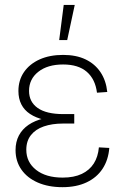

<svg xmlns="http://www.w3.org/2000/svg" viewBox="-20 -755 510 784"><path d="M234.9 9.3Q177.7 9.3 134.5 -9.5Q91.3 -28.3 67.4 -62.5Q43.5 -96.7 43.5 -142.1Q43.5 -175.8 57.1 -201.7Q70.8 -227.5 96.4 -245.1Q122.1 -262.7 158.9 -271.5Q195.8 -280.3 242.7 -280.3H283.2V-250.5H236.8Q192.9 -250.5 158.9 -238.8Q125 -227.1 106.2 -203.1Q87.4 -179.2 87.4 -143.6Q87.4 -92.8 127.4 -61.3Q167.5 -29.8 235.8 -29.8Q282.2 -29.8 314 -44.9Q345.7 -60.1 363 -87.4Q380.4 -114.7 383.8 -153.3L426.3 -150.9Q422.4 -101.6 398.7 -65.7Q375 -29.8 333.5 -10.3Q292 9.3 234.9 9.3ZM242.7 -257.3Q196.3 -257.3 161.4 -265.6Q126.5 -273.9 102.8 -289.6Q79.1 -305.2 67.1 -328.9Q55.2 -352.5 55.2 -383.3Q55.2 -427.7 78.1 -460.9Q101.1 -494.1 142.1 -512.5Q183.1 -530.8 237.8 -530.8Q291 -530.8 329.3 -512.5Q367.7 -494.1 390.4 -460.2Q413.1 -426.3 418 -379.4L376 -376.5Q369.1 -431.6 334.5 -461.7Q299.8 -491.7 237.8 -491.7Q174.3 -491.7 136.5 -461.9Q98.6 -432.1 98.6 -383.8Q98.6 -338.9 134 -314Q169.4 -289.1 238.8 -289.1H283.2V-257.3ZM221.7 -591.3 240.2 -734.9H285.2L254.4 -591.3Z"/></svg>

Font: Inter 28pt ExtraLight
Style: Regular
Weight: 250
Designer: Rasmus Andersson
Foundry: rsms
Version: Version 4.001;git-66647c0bb